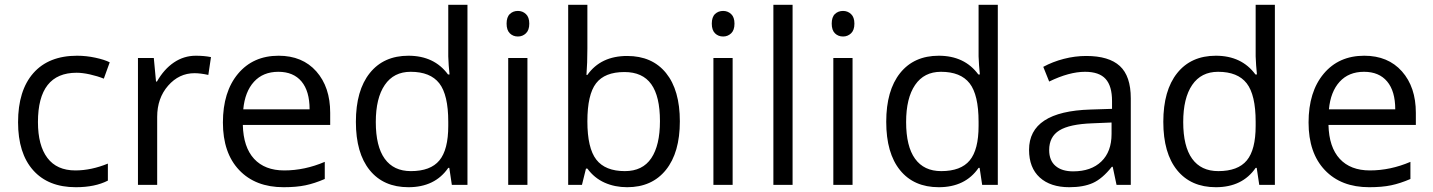

<svg xmlns="http://www.w3.org/2000/svg" viewBox="-20 -780 6045 810"><path d="M299.8 9.8Q183.6 9.8 119.9 -61.8Q56.2 -133.3 56.2 -264.2Q56.2 -398.4 120.8 -471.7Q185.5 -544.9 305.2 -544.9Q343.8 -544.9 382.3 -536.6Q420.9 -528.3 442.9 -517.1L418 -448.2Q391.1 -459 359.4 -466.1Q327.6 -473.1 303.2 -473.1Q140.1 -473.1 140.1 -265.1Q140.1 -166.5 179.9 -113.8Q219.7 -61 297.9 -61Q364.7 -61 435.1 -89.8V-18.1Q381.3 9.8 299.8 9.8Z M806.2 -544.9Q841.8 -544.9 870.1 -539.1L858.9 -463.9Q825.7 -471.2 800.3 -471.2Q735.4 -471.2 689.2 -418.5Q643.1 -365.7 643.1 -287.1V0H562V-535.2H628.9L638.2 -436H642.1Q671.9 -488.3 713.9 -516.6Q755.9 -544.9 806.2 -544.9Z M1176.3 9.8Q1057.6 9.8 989 -62.5Q920.4 -134.8 920.4 -263.2Q920.4 -392.6 984.1 -468.8Q1047.9 -544.9 1155.3 -544.9Q1255.9 -544.9 1314.5 -478.8Q1373 -412.6 1373 -304.2V-252.9H1004.4Q1006.8 -158.7 1052 -109.9Q1097.2 -61 1179.2 -61Q1265.6 -61 1350.1 -97.2V-24.9Q1307.1 -6.3 1268.8 1.7Q1230.5 9.8 1176.3 9.8ZM1154.3 -477.1Q1089.8 -477.1 1051.5 -435.1Q1013.2 -393.1 1006.3 -318.8H1286.1Q1286.1 -395.5 1252 -436.3Q1217.8 -477.1 1154.3 -477.1Z M1875.5 -71.8H1871.1Q1814.9 9.8 1703.1 9.8Q1598.1 9.8 1539.8 -62Q1481.4 -133.8 1481.4 -266.1Q1481.4 -398.4 1540 -471.7Q1598.6 -544.9 1703.1 -544.9Q1812 -544.9 1870.1 -465.8H1876.5L1873 -504.4L1871.1 -542V-759.8H1952.1V0H1886.2ZM1713.4 -58.1Q1796.4 -58.1 1833.7 -103.3Q1871.1 -148.4 1871.1 -249V-266.1Q1871.1 -379.9 1833.3 -428.5Q1795.4 -477.1 1712.4 -477.1Q1641.1 -477.1 1603.3 -421.6Q1565.4 -366.2 1565.4 -265.1Q1565.4 -162.6 1603 -110.4Q1640.6 -58.1 1713.4 -58.1Z M2205.1 0H2124V-535.2H2205.1ZM2117.2 -680.2Q2117.2 -708 2130.9 -720.9Q2144.5 -733.9 2165 -733.9Q2184.6 -733.9 2198.7 -720.7Q2212.9 -707.5 2212.9 -680.2Q2212.9 -652.8 2198.7 -639.4Q2184.6 -626 2165 -626Q2144.5 -626 2130.9 -639.4Q2117.2 -652.8 2117.2 -680.2Z M2626 -543.9Q2731.4 -543.9 2789.8 -471.9Q2848.1 -399.9 2848.1 -268.1Q2848.1 -136.2 2789.3 -63.2Q2730.5 9.8 2626 9.8Q2573.7 9.8 2530.5 -9.5Q2487.3 -28.8 2458 -68.8H2452.1L2435.1 0H2377V-759.8H2458V-575.2Q2458 -513.2 2454.1 -463.9H2458Q2514.6 -543.9 2626 -543.9ZM2614.3 -476.1Q2531.2 -476.1 2494.6 -428.5Q2458 -380.9 2458 -268.1Q2458 -155.3 2495.6 -106.7Q2533.2 -58.1 2616.2 -58.1Q2690.9 -58.1 2727.5 -112.5Q2764.2 -167 2764.2 -269Q2764.2 -373.5 2727.5 -424.8Q2690.9 -476.1 2614.3 -476.1Z M3070.8 0H2989.7V-535.2H3070.8ZM2982.9 -680.2Q2982.9 -708 2996.6 -720.9Q3010.3 -733.9 3030.8 -733.9Q3050.3 -733.9 3064.5 -720.7Q3078.6 -707.5 3078.6 -680.2Q3078.6 -652.8 3064.5 -639.4Q3050.3 -626 3030.8 -626Q3010.3 -626 2996.6 -639.4Q2982.9 -652.8 2982.9 -680.2Z M3323.7 0H3242.7V-759.8H3323.7Z M3576.7 0H3495.6V-535.2H3576.7ZM3488.8 -680.2Q3488.8 -708 3502.4 -720.9Q3516.1 -733.9 3536.6 -733.9Q3556.2 -733.9 3570.3 -720.7Q3584.5 -707.5 3584.5 -680.2Q3584.5 -652.8 3570.3 -639.4Q3556.2 -626 3536.6 -626Q3516.1 -626 3502.4 -639.4Q3488.8 -652.8 3488.8 -680.2Z M4112.8 -71.8H4108.4Q4052.2 9.8 3940.4 9.8Q3835.4 9.8 3777.1 -62Q3718.8 -133.8 3718.8 -266.1Q3718.8 -398.4 3777.3 -471.7Q3835.9 -544.9 3940.4 -544.9Q4049.3 -544.9 4107.4 -465.8H4113.8L4110.4 -504.4L4108.4 -542V-759.8H4189.5V0H4123.5ZM3950.7 -58.1Q4033.7 -58.1 4071 -103.3Q4108.4 -148.4 4108.4 -249V-266.1Q4108.4 -379.9 4070.6 -428.5Q4032.7 -477.1 3949.7 -477.1Q3878.4 -477.1 3840.6 -421.6Q3802.7 -366.2 3802.7 -265.1Q3802.7 -162.6 3840.3 -110.4Q3877.9 -58.1 3950.7 -58.1Z M4690.4 0 4674.3 -76.2H4670.4Q4630.4 -25.9 4590.6 -8.1Q4550.8 9.8 4491.2 9.8Q4411.6 9.8 4366.5 -31.2Q4321.3 -72.3 4321.3 -147.9Q4321.3 -310.1 4580.6 -317.9L4671.4 -320.8V-354Q4671.4 -417 4644.3 -447Q4617.2 -477.1 4557.6 -477.1Q4490.7 -477.1 4406.2 -436L4381.3 -498Q4420.9 -519.5 4468 -531.7Q4515.1 -543.9 4562.5 -543.9Q4658.2 -543.9 4704.3 -501.5Q4750.5 -459 4750.5 -365.2V0ZM4507.3 -57.1Q4583 -57.1 4626.2 -98.6Q4669.4 -140.1 4669.4 -214.8V-263.2L4588.4 -259.8Q4491.7 -256.3 4449 -229.7Q4406.2 -203.1 4406.2 -147Q4406.2 -103 4432.9 -80.1Q4459.5 -57.1 4507.3 -57.1Z M5281.7 -71.8H5277.3Q5221.2 9.8 5109.4 9.8Q5004.4 9.8 4946 -62Q4887.7 -133.8 4887.7 -266.1Q4887.7 -398.4 4946.3 -471.7Q5004.9 -544.9 5109.4 -544.9Q5218.3 -544.9 5276.4 -465.8H5282.7L5279.3 -504.4L5277.3 -542V-759.8H5358.4V0H5292.5ZM5119.6 -58.1Q5202.6 -58.1 5240 -103.3Q5277.3 -148.4 5277.3 -249V-266.1Q5277.3 -379.9 5239.5 -428.5Q5201.7 -477.1 5118.7 -477.1Q5047.4 -477.1 5009.5 -421.6Q4971.7 -366.2 4971.7 -265.1Q4971.7 -162.6 5009.3 -110.4Q5046.9 -58.1 5119.6 -58.1Z M5756.3 9.8Q5637.7 9.8 5569.1 -62.5Q5500.5 -134.8 5500.5 -263.2Q5500.5 -392.6 5564.2 -468.8Q5627.9 -544.9 5735.4 -544.9Q5835.9 -544.9 5894.5 -478.8Q5953.1 -412.6 5953.1 -304.2V-252.9H5584.5Q5586.9 -158.7 5632.1 -109.9Q5677.2 -61 5759.3 -61Q5845.7 -61 5930.2 -97.2V-24.9Q5887.2 -6.3 5848.9 1.7Q5810.5 9.8 5756.3 9.8ZM5734.4 -477.1Q5669.9 -477.1 5631.6 -435.1Q5593.3 -393.1 5586.4 -318.8H5866.2Q5866.2 -395.5 5832 -436.3Q5797.9 -477.1 5734.4 -477.1Z"/></svg>

Font: f06896923
Style: Regular
Weight: 400
Foundry: Ascender Corporation
Version: Version 1.10